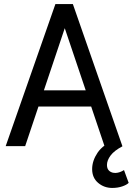

<svg xmlns="http://www.w3.org/2000/svg" viewBox="-20 -720 654 946"><path d="M8 0 253 -700H339L104 0ZM134 -195V-275H455V-195ZM495 0 259 -700H339L583 0ZM533 206Q493 206 463.5 181Q434 156 434 113Q434 72 461 32Q488 -8 552 -34L583 1Q543 22 525 46Q507 70 507 93Q507 113 519.5 123Q532 133 551 132Q570 131 591 118L614 181Q604 191 582 198.5Q560 206 533 206Z"/></svg>

Font: Inclusive Sans
Style: Regular
Weight: 400
Designer: Olivia King
Foundry: Olivia King
Version: Version 2.004